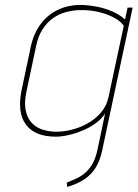

<svg xmlns="http://www.w3.org/2000/svg" viewBox="-20 -529 545 760"><path d="M385 64 505 -499H485L475 -452Q454 -471 425 -483.5Q396 -496 366.5 -502Q337 -508 313 -509Q259 -512 215.5 -493Q172 -474 143 -436.5Q114 -399 102 -345L66 -175Q47 -84 82.5 -36Q118 12 201 12Q224 12 252 5.5Q280 -1 308.5 -13Q337 -25 360 -42Q383 -59 396 -80L366 63Q358 101 343 124.5Q328 148 310 161Q292 174 274.5 181Q257 188 244 194L246 211Q287 199 315 180Q343 161 360 132.5Q377 104 385 64ZM470 -427 410 -147Q403 -111 380 -84Q357 -57 325 -39.5Q293 -22 257.5 -14Q222 -6 190 -8Q148 -11 121 -29.5Q94 -48 84 -83Q74 -118 85 -168L123 -347Q131 -386 148.5 -413Q166 -440 189 -456.5Q212 -473 239 -480.5Q266 -488 293 -489Q314 -490 339.5 -487Q365 -484 390.5 -476Q416 -468 437 -456Q458 -444 470 -427Z"/></svg>

Font: Advent Pro Thin
Style: Italic
Weight: 250
Italic angle: -12°
Version: Version 3.000